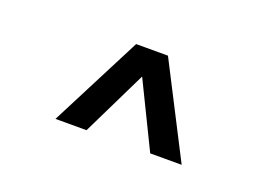

<svg xmlns="http://www.w3.org/2000/svg" viewBox="-49 -507 646 459"><g transform="rotate(20 274.0 -278.0)"><path d="M435 -161H355L274 -327L193 -161H114L234 -395H315Z"/></g></svg>

Font: Martel Sans
Style: Regular
Weight: 400
Designer: Dan Reynolds and Mathieu Réguer
Foundry: Dan Reynolds and Mathieu Réguer
Version: Version 1.001;PS 001.001;hotconv 1.0.70;makeotf.lib2.5.58329